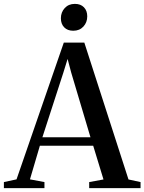

<svg xmlns="http://www.w3.org/2000/svg" viewBox="-43 -967 742 987"><path d="M42 -45 285 -748H390.5L617.5 -44.5L679.5 -31V0H415.5V-31L489 -44.5L436 -218H162L111 -45L185.5 -31V0H-23V-31ZM422 -261.5 323 -594 304.5 -664 282.5 -593 175 -261.5ZM333 -809Q304 -809 287 -826.5Q270 -844 270 -873Q270 -904 289.8 -925.5Q309.5 -947 341.5 -947H342.5Q371.5 -947 388.5 -929.5Q405.5 -912 405.5 -883Q405.5 -852 385.8 -830.5Q366 -809 334 -809Z"/></svg>

Font: Merriweather 96pt Medium
Style: Regular
Weight: 500
Version: Version 2.100